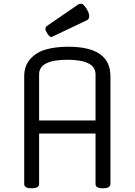

<svg xmlns="http://www.w3.org/2000/svg" viewBox="-20 -1006 723 1031"><path d="M573 -597V-18Q573 5 533 5Q493 5 493 -18V-289H190V-18Q190 5 150 5Q110 5 110 -18V-597Q110 -653 143 -689.5Q176 -726 227 -740.5Q278 -755 347 -755Q573 -755 573 -597ZM190 -607V-359H493V-607Q493 -685 341.5 -685Q190 -685 190 -607ZM263 -810 256 -807Q247 -807 235.5 -824Q224 -841 224 -850.5Q224 -860 231 -866L400 -982Q405 -986 416 -986Q427 -986 443 -961.5Q459 -937 459 -920.5Q459 -904 448 -898Z"/></svg>

Font: Offside
Style: Regular
Weight: 400
Designer: Eduardo Rodriguez Tunni
Foundry: Eduardo Rodriguez Tunni
Version: Version 1.001